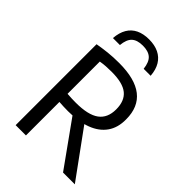

<svg xmlns="http://www.w3.org/2000/svg" viewBox="-234 -891 986 986"><g transform="rotate(45 259.5 -398.0)"><path d="M73.2 0V-587.7Q107.1 -593.7 143.7 -597.8Q180.4 -601.8 223.8 -601.8Q338.8 -601.8 396.1 -556.8Q453.5 -511.8 453.5 -422.5Q454.3 -362.7 425.9 -322.2Q397.6 -281.7 343.4 -261.2Q289.2 -240.7 212.9 -240.7Q197.1 -240.7 179.4 -241.4Q161.7 -242 147.9 -243.2V0ZM417.4 0 219.3 -276.9H301.6L503 0ZM209.6 -299.8Q299.5 -299.8 340.3 -329.9Q381.2 -359.9 381.2 -422.2Q381.2 -483.7 345.3 -513.1Q309.4 -542.5 228.5 -542.5Q205.3 -542.5 186.5 -541.2Q167.7 -539.9 147.9 -536.5V-302.3Q166.1 -301.1 179.6 -300.4Q193.2 -299.8 209.6 -299.8ZM110.2 -669.5Q113.4 -711.6 130.1 -739.8Q146.8 -768 176.2 -782.2Q205.6 -796.3 246.5 -796.3Q287.3 -796.3 317.1 -782Q346.9 -767.6 364 -739.4Q381 -711.3 384.2 -669.5H333.5Q328.6 -713.2 308.1 -732Q287.5 -750.9 246.5 -750.9Q205.6 -750.9 185.3 -732Q165 -713.2 160.9 -669.5Z"/></g></svg>

Font: Encode Sans SC Condensed Thin
Style: Regular
Weight: 100
Width: 3
Designer: Multiple Designers
Foundry: Impallari Type
Version: Version 3.002